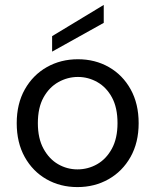

<svg xmlns="http://www.w3.org/2000/svg" viewBox="-20 -749 632 781"><path d="M295 12Q225 12 169 -20Q113 -52 80.5 -110.5Q48 -169 48 -248Q48 -327 81 -385.5Q114 -444 170.5 -476Q227 -508 297 -508Q367 -508 423 -476Q479 -444 511.5 -385.5Q544 -327 544 -248Q544 -169 511 -110.5Q478 -52 421.5 -20Q365 12 295 12ZM295 -60Q338 -60 375 -81Q412 -102 435 -144Q458 -186 458 -248Q458 -311 435.5 -352.5Q413 -394 376 -415Q339 -436 297 -436Q255 -436 217.5 -415Q180 -394 157 -352.5Q134 -311 134 -248Q134 -186 157 -144Q180 -102 216.5 -81Q253 -60 295 -60ZM192 -539V-602L402 -729V-656Z"/></svg>

Font: DM Sans 24pt
Style: Regular
Weight: 400
Designer: Colophon Foundry, Jonny Pinhorn
Foundry: Colophon Foundry
Version: Version 4.004;gftools[0.9.30]